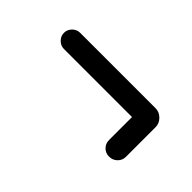

<svg xmlns="http://www.w3.org/2000/svg" viewBox="-20 -572 606 606"><g transform="rotate(45 282.5 -269.0)"><path d="M410.2 -200.2V-302.7H106.4Q91.8 -302.7 81.1 -313.5Q70.3 -324.2 70.3 -338.9Q70.3 -353.5 81.1 -364.3Q91.8 -375 106.4 -375H443.4Q460 -375 472.7 -362.3Q485.4 -349.6 485.4 -333V-200.2Q485.4 -184.6 474.1 -173.8Q462.9 -163.1 447.3 -163.1Q431.6 -163.1 420.9 -173.8Q410.2 -184.6 410.2 -200.2Z"/></g></svg>

Font: KTXP_ComRound
Style: Medium
Weight: 500
Version: Version 1.01;May 16, 2022;FontCreator 13.0.0.2683 64-bit